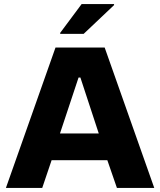

<svg xmlns="http://www.w3.org/2000/svg" viewBox="-20 -921 785 941"><path d="M9 0 252 -688H493L736 0H553L506 -136H233L187 0ZM274 -267H464L374 -541H365ZM275 -755V-760L380 -901H539V-896L390 -755Z"/></svg>

Font: Saira SemiExpanded
Style: Bold
Weight: 700
Width: 6
Designer: Hector Gatti with collaboration of the Omnibus-Type team
Foundry: Omnibus-Type
Version: Version 1.101